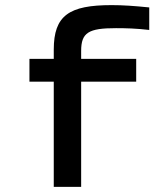

<svg xmlns="http://www.w3.org/2000/svg" viewBox="-20 -730 640 750"><path d="M433 -620C471 -620 511 -619 563 -613V-701C503 -707 461 -710 416 -710C250 -710 190 -670 190 -536V-500H95V-411H190V0H297V-411H512V-500H297V-531C297 -603 326 -620 433 -620Z"/></svg>

Font: LT Wave Mono Medium
Style: Regular
Weight: 500
Designer: Daniel Lyons
Version: Version 2.5 (Glyphs App)